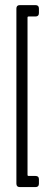

<svg xmlns="http://www.w3.org/2000/svg" viewBox="-20 -702 198 766"><path d="M121.6 44.4H59.1Q45.4 44.4 45.4 30.8V-668Q45.4 -681.6 59.1 -681.6H121.6Q135.3 -681.6 135.3 -668V-649.9Q135.3 -636.2 121.6 -636.2H94.2Q89.8 -636.2 89.8 -632.3V-4.4Q89.8 0 94.2 0H121.6Q135.3 0 135.3 12.7V30.8Q135.3 44.4 121.6 44.4Z"/></svg>

Font: GOSTRUS
Style: type A
Weight: 200
Designer: Юрий и Татьяна Кривогуз
Version: Version 01.0